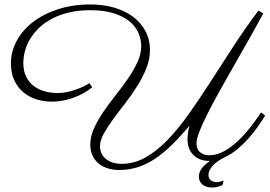

<svg xmlns="http://www.w3.org/2000/svg" viewBox="-20 -690 1217 867"><path d="M984.9 145.5Q977.1 148.9 966.1 152.8Q955.1 156.7 938.5 156.7Q908.2 156.7 893.1 142.3Q877.9 127.9 877.9 107.9Q877.9 96.7 882.1 86.4Q886.2 76.2 893.3 67.4Q900.4 58.6 909.7 50.8Q918.9 43 928.7 36.6H925.3Q899.9 36.6 881.3 28.6Q862.8 20.5 850.6 7.1Q838.4 -6.3 832.5 -23.9Q826.7 -41.5 826.7 -61Q826.7 -88.9 835.4 -122.1Q792.5 -71.3 753.9 -33.7Q715.3 3.9 677.5 28.6Q639.6 53.2 600.8 65.4Q562 77.6 518.1 77.6Q490.7 77.6 467 70.3Q443.4 63 425.8 48.6Q408.2 34.2 397.9 12.7Q387.7 -8.8 387.7 -37.6Q387.7 -73.7 404.8 -111.1Q421.9 -148.4 447.3 -185.8Q472.7 -223.1 502.7 -260.7Q532.7 -298.3 558.1 -335.4Q583.5 -372.6 600.6 -409.2Q617.7 -445.8 617.7 -481.4Q617.7 -512.7 604.7 -542.2Q591.8 -571.8 564 -594.2Q536.1 -616.7 492.7 -630.4Q449.2 -644 388.2 -644Q336.9 -644 294.4 -634.3Q252 -624.5 218.3 -607.4Q184.6 -590.3 159.7 -567.1Q134.8 -543.9 118.2 -517.6Q101.6 -491.2 93.5 -462.4Q85.4 -433.6 85.4 -405.3Q85.4 -367.7 99.1 -341.8Q112.8 -315.9 134.5 -300Q156.2 -284.2 183.6 -277.1Q210.9 -270 238.3 -270Q267.6 -270 293.9 -276.9Q320.3 -283.7 340.1 -292Q359.9 -300.3 371.6 -307.1Q383.3 -314 383.8 -314.5L396.5 -295.9Q357.9 -265.1 309.8 -248Q261.7 -231 213.9 -231Q179.2 -231 146 -241Q112.8 -251 86.9 -272Q61 -293 45.2 -325.9Q29.3 -358.9 29.3 -404.3Q29.3 -456.5 54.9 -504.6Q80.6 -552.7 127.4 -589.4Q174.3 -626 240.7 -647.9Q307.1 -669.9 388.7 -669.9Q445.8 -669.9 494.9 -655.8Q543.9 -641.6 579.8 -615Q615.7 -588.4 636.2 -550.8Q656.7 -513.2 657.2 -466.3Q657.7 -423.8 641.1 -382.3Q624.5 -340.8 599.4 -300.8Q574.2 -260.7 544.9 -223.1Q515.6 -185.5 490.5 -151.1Q465.3 -116.7 448.5 -86.2Q431.6 -55.7 431.6 -29.8Q431.6 -14.6 437.3 -0.2Q442.9 14.2 455.1 25.1Q467.3 36.1 485.6 43Q503.9 49.8 529.8 49.8Q586.4 49.8 637.7 20.5Q689 -8.8 737.8 -59.3Q786.6 -109.9 834.2 -177.5Q881.8 -245.1 931.4 -322Q981 -398.9 1034.2 -481Q1087.4 -563 1147 -642.1L1168.9 -629.9Q1140.6 -576.7 1107.2 -517.8Q1073.7 -459 1040.3 -400.4Q1006.8 -341.8 975.6 -285.9Q944.3 -230 920.2 -182.6Q896 -135.3 881.6 -98.9Q867.2 -62.5 867.2 -43Q867.2 -15.6 884 -2.2Q900.9 11.2 924.3 11.2Q948.7 11.2 971.9 2Q995.1 -7.3 1017.1 -22.7Q1039.1 -38.1 1059.1 -57.9Q1079.1 -77.6 1097.2 -99.1Q1115.2 -120.6 1130.9 -142.1Q1146.5 -163.6 1159.2 -182.1L1177.2 -168.5Q1164.1 -146.5 1145.5 -119.9Q1127 -93.3 1103.8 -66.9Q1080.6 -40.5 1053 -17.3Q1025.4 5.9 994.1 20.5Q983.4 25.4 970.7 33.4Q958 41.5 947 51.8Q936 62 928.7 74.5Q921.4 86.9 921.4 100.6Q921.4 116.2 932.6 124.3Q943.8 132.3 958 132.3Q968.3 132.3 977.1 129.4Q985.8 126.5 989.7 125L984.9 145.5Z"/></svg>

Font: Parisienne
Style: Regular
Weight: 400
Designer: Astigmatic (AOETI)
Foundry: Astigmatic (AOETI)
Version: Version 1.000